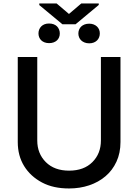

<svg xmlns="http://www.w3.org/2000/svg" viewBox="-20 -1048 778 1080"><path d="M79.9 -727.3H189.6V-257.8Q189.6 -184.3 237.9 -136Q285.9 -88.1 368.6 -88.1Q451.7 -88.1 499.6 -136Q547.6 -183.9 547.6 -257.8V-727.3H657.7V-248.9Q657.7 -187.1 635.1 -138.5Q612.6 -89.8 573.3 -56.5Q534.1 -23.1 481.5 -5.5Q429 12.1 368.6 12.1Q324.2 12.1 286.6 3.9Q248.9 -4.3 216.6 -21.3Q151.6 -55.8 115.8 -113.8Q79.9 -171.9 79.9 -248.9ZM201 -1019.5V-1028.4H298.7L367.9 -969.5L437.1 -1028.4H535.5V-1020.2L405.2 -911.6H331ZM420.8 -859.4Q420.8 -871.1 424.9 -881.2Q429 -891.3 436.8 -898.8Q444.6 -906.2 456 -910.5Q467.3 -914.8 481.9 -914.8Q495.7 -914.8 506.7 -910.5Q517.8 -906.2 525.6 -898.8Q533.4 -891.3 537.5 -881.4Q541.5 -871.4 541.5 -859.7Q541.5 -848.7 537.6 -838.6Q533.7 -828.5 526.1 -820.8Q518.5 -813.2 507.5 -808.8Q496.4 -804.3 481.9 -804.3Q467.3 -804.3 456 -808.8Q444.6 -813.2 436.8 -820.7Q429 -828.1 424.9 -838.2Q420.8 -848.4 420.8 -859.4ZM196.4 -860.1Q196.4 -871.8 200.5 -881.9Q204.5 -892 212.2 -899.7Q219.8 -907.3 230.8 -911.6Q241.8 -915.8 255.7 -915.8Q270.2 -915.8 281.6 -911.6Q293 -907.3 300.6 -899.7Q308.2 -892 312.3 -881.7Q316.4 -871.4 316.4 -859.7Q316.4 -848 312.3 -838.1Q308.2 -828.1 300.4 -820.8Q292.6 -813.6 281.4 -809.5Q270.2 -805.4 256 -805.4Q241.8 -805.4 230.6 -809.7Q219.5 -813.9 211.8 -821.4Q204.2 -828.8 200.3 -838.8Q196.4 -848.7 196.4 -860.1Z"/></svg>

Font: Inter P Medium
Style: Regular
Weight: 500
Designer: Rasmus Andersson
Foundry: rsms
Version: Version 3.018;git-588b23468